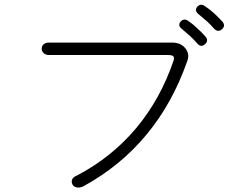

<svg xmlns="http://www.w3.org/2000/svg" viewBox="-20 -855 1040 830"><path d="M192.4 -670.9Q176.8 -670.9 168 -663.1Q160.2 -655.3 160.2 -644.5Q160.2 -633.8 168 -626Q176.8 -617.2 191.4 -617.2H705.1Q722.7 -617.2 728.5 -612.3Q734.4 -607.4 730.5 -593.8Q674.8 -428.7 569.3 -301.8Q460.9 -172.9 309.6 -94.7Q294.9 -88.9 291 -77.1Q288.1 -66.4 293.9 -56.6Q299.8 -46.9 311.5 -44.9Q325.2 -42 340.8 -49.8Q502.9 -138.7 615.2 -275.4Q725.6 -409.2 789.1 -589.8Q800.8 -619.1 783.2 -643.6Q763.7 -670.9 723.6 -670.9ZM793.9 -764.6Q775.4 -777.3 760.7 -761.7Q747.1 -745.1 765.6 -730.5Q787.1 -711.9 802.7 -698.2Q819.3 -682.6 831.1 -668.9Q848.6 -647.5 866.2 -664.1Q883.8 -679.7 867.2 -698.2Q851.6 -715.8 833 -732.4Q812.5 -752 793.9 -764.6ZM866.2 -828.1Q847.7 -841.8 833 -826.2Q819.3 -809.6 837.9 -793.9Q864.3 -771.5 876 -761.7Q892.6 -746.1 903.3 -733.4Q920.9 -712.9 939.5 -728.5Q957 -744.1 940.4 -762.7Q920.9 -783.2 906.2 -796.9Q884.8 -816.4 866.2 -828.1Z"/></svg>

Font: GulimChe
Style: Regular
Weight: 400
Monospace: yes
Version: Version 2.21